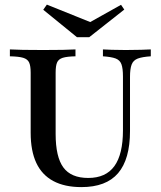

<svg xmlns="http://www.w3.org/2000/svg" viewBox="-20 -780 680 812"><path d="M324.2 11.3Q253.2 11.3 205.2 -14.5Q157.3 -40.3 133.5 -91.1Q109.7 -141.9 109.7 -218.5V-472.6Q109.7 -501.6 103.2 -515.7Q96.8 -529.8 78.2 -535.5Q59.7 -541.1 21.8 -541.9V-571Q60.5 -568.5 162.9 -568.5Q260.5 -568.5 299.2 -571V-541.9Q262.9 -541.1 245.2 -535.5Q227.4 -529.8 221.4 -515.7Q215.3 -501.6 215.3 -472.6V-213.7Q215.3 -116.1 248 -71.8Q280.6 -27.4 353.2 -27.4Q427.4 -27.4 463.7 -77.4Q500 -127.4 500 -229V-456.5Q500 -491.1 493.5 -508.5Q487.1 -525.8 469 -532.7Q450.8 -539.5 415.3 -541.9V-571Q428.2 -570.2 452.4 -569.4Q476.6 -568.5 511.3 -568.5Q550 -568.5 577 -569.4Q604 -570.2 617.7 -571V-541.9Q581.5 -539.5 562.5 -532.3Q543.5 -525 536.7 -506.9Q529.8 -488.7 529.8 -454.8V-225.8Q529.8 -106.5 479.4 -47.6Q429 11.3 324.2 11.3ZM491.9 -759.7 505.6 -739.5 357.3 -622.6H305.6L162.9 -738.7L178.2 -760.5L384.7 -677.4L343.5 -676.6Z"/></svg>

Font: Playfair SemiBold
Style: Regular
Weight: 600
Designer: Claus Eggers Sørensen
Foundry: Claus Eggers Sørensen
Version: Version 2.001;gftools[0.9.30]